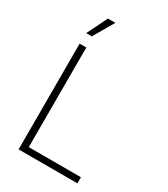

<svg xmlns="http://www.w3.org/2000/svg" viewBox="-226 -1042 1000 1144"><g transform="rotate(30 274.0 -470.5)"><path d="M96.2 0V-727.5H142.1V-42H501V0ZM98.6 -801.3 167.5 -941.4H218.8L137.2 -801.3Z"/></g></svg>

Font: Inter 20pt ExtraLight
Style: Regular
Weight: 250
Version: Version 4.001;git-66647c0bb